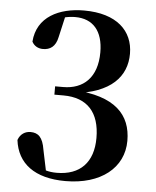

<svg xmlns="http://www.w3.org/2000/svg" viewBox="-54 -803 701 865"><g transform="rotate(5 296.5 -370.5)"><path d="M273.8 16.2C434.3 16.2 536.6 -66.5 536.6 -188.7C536.6 -305.6 465.3 -385.8 274.7 -395.7V-381.6C445.9 -398.3 514.1 -478.8 514.1 -580.2C514.1 -683.8 439.4 -756.7 291.7 -756.7C178.8 -756.7 79.5 -709.5 71.6 -596.8C81 -578.3 99.1 -567.7 121.4 -567.7C152.9 -567.7 178.5 -582.8 187.5 -627.8L210 -726.2L153.7 -699.9C191.8 -716.8 223.9 -723.8 254.4 -723.8C334.2 -723.8 380.5 -672.2 380.5 -575.3C380.5 -460.4 318 -405 227 -405H190.9V-367.4H232C340.2 -367.4 396.7 -304.4 396.7 -189.1C396.7 -79 337.5 -17.5 231.8 -17.5C193.8 -17.5 168.6 -26.3 138 -42.6L184.9 -12.3L163.4 -115.4C154.4 -172.4 133.2 -190.3 98.6 -190.3C75 -190.3 52.5 -177.3 42.9 -149.4C55.9 -43.9 134.8 16.2 273.8 16.2Z"/></g></svg>

Font: Source Han Serif TW VF
Style: Regular
Weight: 250
Designer: Ryoko NISHIZUKA 西塚涼子 (kana & ideographs); Frank Grießhammer (Latin, Greek & Cyrillic); Wenlong ZHANG 张文龙 (bopomofo); San
Foundry: Adobe
Version: Version 2.002;hotconv 1.1.0;makeotfexe 2.6.0